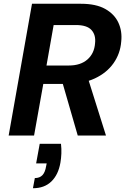

<svg xmlns="http://www.w3.org/2000/svg" viewBox="-20 -720 675 1020"><path d="M26 0 150 -700H410Q490 -700 539 -672.5Q588 -645 609 -599.5Q630 -554 624 -499Q619 -435 583 -384Q547 -333 484 -303.5Q421 -274 335 -274H210L161 0ZM393 0 304 -308H446L543 0ZM227 -372H346Q408 -372 444.5 -404Q481 -436 485 -490Q490 -534 466 -560.5Q442 -587 383 -587H265ZM155 280 165 226Q191 226 205.5 210.5Q220 195 225 163L228 148H172L191 44H304Q307 71 306 96Q305 121 301 144Q290 208 253 244Q216 280 155 280Z"/></svg>

Font: DM Sans 12pt
Style: Bold Italic
Weight: 700
Italic angle: -10°
Version: Version 4.004;gftools[0.9.30]